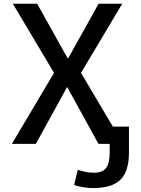

<svg xmlns="http://www.w3.org/2000/svg" viewBox="-20 -750 733 1001"><path d="M42 0 261.7 -370.1 46.9 -730.5H173.8L333 -445.3H335L494.1 -730.5H617.2L402.3 -370.1L568.4 -89.8H652.3V44.9Q652.3 143.6 607.9 187Q563.5 230.5 465.8 230.5Q417 230.5 366.2 214.8L385.7 134.8Q427.7 150.4 470.2 150.4Q512.7 150.4 532.2 127Q551.8 103.5 551.8 44.9V0H493.2L331.1 -294.9H329.1L167 0Z"/></svg>

Font: GenEi M Gothic v2 Medium
Style: Regular
Weight: 500
Version: Version 2.0